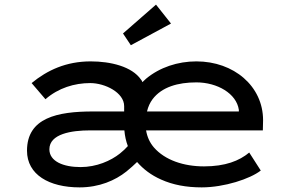

<svg xmlns="http://www.w3.org/2000/svg" viewBox="-20 -802 1275 832"><path d="M721 -700 656 -782 513 -657 547 -606ZM325 10C410 10 479 -20 528 -59C546 -74 561 -87 574 -100C601 -69 635 -43 678 -24C729 -1 787 10 854 10C952 10 1064 -27 1110 -63L1060 -141C1017 -105 956 -81 864 -81C776 -81 695 -108 647 -163C629 -184 618 -208 613 -237H1119L1120 -281C1120 -429 993 -536 831 -536C750 -536 672 -510 613 -461C608 -456 602 -451 597 -446C596 -450 594 -454 591 -457C552 -514 459 -536 373 -536C267 -536 185 -498 117 -442L177 -372C233 -421 303 -442 371 -442C435 -442 518 -401 518 -342V-319H383C229 -319 97 -292 97 -149C97 -45 193 10 325 10ZM617 -319C622 -340 630 -357 641 -372C681 -425 751 -445 831 -445C921 -445 1005 -397 1015 -326V-319ZM534 -169C525 -159 514 -148 500 -137C460 -105 398 -78 329 -78C254 -78 194 -103 194 -155C194 -222 290 -237 370 -237H519C521 -213 526 -190 534 -169Z"/></svg>

Font: Lexend Peta
Style: Regular
Weight: 400
Designer: Bonnie Shaver-Troup, Thomas Jockin
Foundry: Lexend
Version: Version 1.007